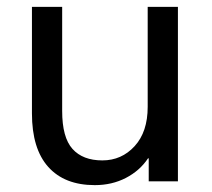

<svg xmlns="http://www.w3.org/2000/svg" viewBox="-20 -528 616 559"><path d="M73 -198V-508H161V-205Q161 -128 191 -94.5Q221 -61 278 -61Q334 -61 372 -102.5Q410 -144 410 -217V-508H498V0H413V-67H411Q387 -31 346.5 -10Q306 11 256 11Q168 11 120.5 -42Q73 -95 73 -198Z"/></svg>

Font: CST
Style: Regular
Weight: 400
Version: Version 1.00